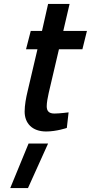

<svg xmlns="http://www.w3.org/2000/svg" viewBox="-20 -657 461 974"><path d="M224 71 122 297H32L125 71ZM421 -500H301L333 -637H224L193 -500H136L112 -407H170L120 -194C112 -161 105 -123 105 -91C105 -32 143 10 214 10C267 10 319 -8 319 -8L328 -87C328 -87 282 -81 256 -81C228 -81 217 -94 217 -118C217 -135 222 -164 227 -185L279 -407H398Z"/></svg>

Font: RazerF5 SemiBold
Style: Italic
Weight: 600
Foundry: Razer Inc.
Version: Version 2